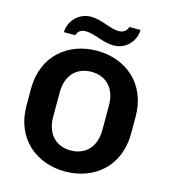

<svg xmlns="http://www.w3.org/2000/svg" viewBox="-127 -974 961 1085"><g transform="rotate(15 354.0 -431.5)"><path d="M560 -873H495C488 -850 470 -835 442 -835C388 -835 336 -873 272 -873C194 -873 145 -808 145 -749H211C218 -772 235 -786 263 -786C317 -786 370 -749 434 -749C512 -749 560 -813 560 -873ZM660 -294V-392C660 -587 521 -696 354 -696C187 -696 48 -587 48 -392V-294C48 -99 187 10 354 10C521 10 660 -99 660 -294ZM498 -414V-272C498 -167 436 -113 354 -113C272 -113 210 -167 210 -272V-414C210 -519 272 -573 354 -573C436 -573 498 -519 498 -414Z"/></g></svg>

Font: Chivo
Style: Bold
Weight: 700
Designer: Hector Gatti
Foundry: Omnibus-Type
Version: Version 1.003;PS 001.003;hotconv 1.0.70;makeotf.lib2.5.58329